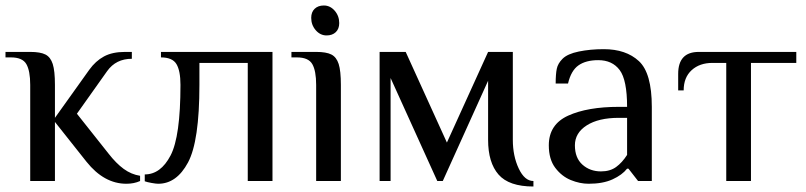

<svg xmlns="http://www.w3.org/2000/svg" viewBox="-21 -659 2934 699"><path d="M294 -70 179 -215V0H89V-350Q89 -401 75 -425.5Q61 -450 19 -450H-1V-470H89Q126 -470 144.5 -460.5Q163 -451 171 -426Q179 -401 179 -350V-230L304 -405Q327 -437 357.5 -453.5Q388 -470 434 -470H459V-445Q401 -445 369 -400L259 -245L374 -100Q402 -64 429.5 -44Q457 -24 489 -19V0Q467 10 439 10Q358 10 294 -70Z M506 1V-24Q564 -24 600 -93Q636 -162 636 -350Q636 -401 621.5 -425.5Q607 -450 565 -450V-470H971V0H881V-430H705V-350Q705 -145 663.5 -67.5Q622 10 555 10Q547 10 530.5 7Q514 4 506 1Z M1112 -594Q1112 -615 1124.5 -627Q1137 -639 1158 -639Q1181 -639 1197.5 -620Q1214 -601 1214 -575Q1214 -554 1201.5 -542Q1189 -530 1168 -530Q1145 -530 1128.5 -549Q1112 -568 1112 -594ZM1130 -350Q1130 -401 1116 -425.5Q1102 -450 1060 -450H1040V-470H1130Q1167 -470 1185.5 -460.5Q1204 -451 1212 -426Q1220 -401 1220 -350V0H1130Z M1756 -150V-365L1591 0H1571L1401 -375V0H1361V-470H1456L1606 -140L1756 -470H1846V-150Q1846 -91 1867.5 -45.5Q1889 0 1921 0V20Q1832 20 1794 -23.5Q1756 -67 1756 -150Z M1977 -130Q1977 -206 2047.5 -238Q2118 -270 2232 -270H2262Q2262 -368 2235 -404Q2208 -440 2157 -440Q2112 -440 2085 -421Q2058 -402 2047 -355H2002Q2002 -389 2006 -408.5Q2010 -428 2027 -445Q2045 -463 2086.5 -471.5Q2128 -480 2177 -480Q2258 -480 2305 -436.5Q2352 -393 2352 -270V0H2302L2267 -45H2262Q2244 -22 2209 -6Q2174 10 2122 10Q2090 10 2057 -3.5Q2024 -17 2000.5 -48Q1977 -79 1977 -130ZM2262 -95V-230H2232Q2158 -230 2115 -202.5Q2072 -175 2072 -130Q2072 -84 2099.5 -59.5Q2127 -35 2167 -35Q2200 -35 2222 -51Q2244 -67 2262 -95Z M2623 -430H2573Q2526 -430 2497 -403.5Q2468 -377 2468 -330H2448V-390Q2448 -470 2523 -470H2878V-430H2713V0H2623Z"/></svg>

Font: El Messiri
Style: Regular
Weight: 400
Designer: Mohamed Gaber
Foundry: Kief Type Foundry
Version: Version 2.006